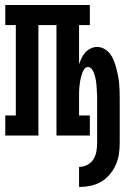

<svg xmlns="http://www.w3.org/2000/svg" viewBox="-20 -540 540 765"><path d="M295 205V125Q312 125 327.5 117Q343 109 352 95Q361 81 364 64Q367 47 367 30V-149Q367 -157 366.5 -165.5Q366 -174 365.5 -183Q365 -192 364.5 -200.5Q364 -209 362.5 -217.5Q361 -226 359 -234Q357 -242 354 -250Q351 -258 345 -265.5Q339 -273 331 -273Q322 -273 316.5 -265.5Q311 -258 308 -250Q305 -242 303 -234Q301 -226 299.5 -217.5Q298 -209 297 -200.5Q296 -192 295.5 -183Q295 -174 295 -165.5Q295 -157 295 -149V-80H338V0H205V-440H133V0H1V-80H43V-440H1V-520H338V-440H295V-284Q299 -296 305 -308.5Q311 -321 320 -331Q329 -341 341.5 -347Q354 -353 367 -353Q382 -353 396 -345Q410 -337 419 -325Q428 -313 433.5 -298.5Q439 -284 443 -269.5Q447 -255 450 -240Q453 -225 454.5 -209.5Q456 -194 456.5 -179Q457 -164 457 -149V30Q457 53 453.5 75.5Q450 98 440.5 118.5Q431 139 416 156.5Q401 174 381.5 185Q362 196 340 200.5Q318 205 295 205Z"/></svg>

Font: Iosevka Curly Slab Medium
Style: Regular
Weight: 500
Monospace: yes
Designer: Belleve Invis
Foundry: Belleve Invis
Version: Version 22.1.2; ttfautohint (v1.8.4)